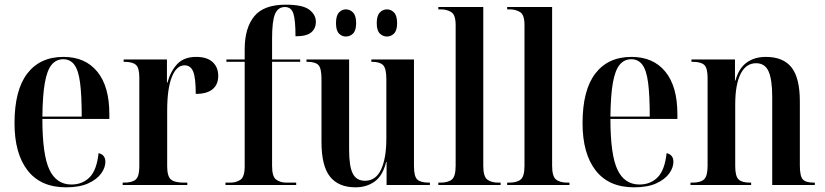

<svg xmlns="http://www.w3.org/2000/svg" viewBox="-20 -790 3523 820"><path d="M262 10Q154 10 98 -62Q42 -134 42 -264Q42 -405 96.5 -476Q151 -547 251 -547Q344 -547 395.5 -484Q447 -421 447 -303V-282H161Q161 -129 191 -65.5Q221 -2 285 -2Q332 -2 362.5 -32.5Q393 -63 401 -136Q430 -129 430 -99Q430 -74 412 -49Q394 -24 357 -7Q320 10 262 10ZM329 -292Q329 -383 322 -436.5Q315 -490 297.5 -513.5Q280 -537 250 -537Q220 -537 200.5 -513.5Q181 -490 171.5 -436.5Q162 -383 161 -292Z M504 0V-10H509Q545 -10 560 -23.5Q575 -37 575 -79V-459Q575 -500 560.5 -513Q546 -526 511 -526H508V-536H693V-437H695Q709 -487 737.5 -517Q766 -547 818 -547Q864 -547 888 -525Q912 -503 912 -466Q912 -429 888 -409Q864 -389 816 -389Q816 -458 805 -484.5Q794 -511 768 -511Q734 -511 714 -461.5Q694 -412 694 -317V-80Q694 -37 710 -23.5Q726 -10 766 -10H780V0Z M943 0V-10H964Q988 -10 1006.5 -22Q1025 -34 1025 -80V-526H947V-536H1025V-579Q1025 -670 1065.5 -720Q1106 -770 1200 -770Q1273 -770 1301 -748.5Q1329 -727 1329 -697Q1329 -668 1309 -651.5Q1289 -635 1242 -635Q1242 -704 1233 -732Q1224 -760 1197 -760Q1167 -760 1154.5 -730Q1142 -700 1142 -625V-536H1262V-526H1142V-81Q1142 -35 1160 -22.5Q1178 -10 1203 -10H1245V0Z M1498 10Q1426 10 1389.5 -35.5Q1353 -81 1353 -184V-453Q1353 -498 1340 -512Q1327 -526 1292 -526H1289V-536H1471V-150Q1471 -80 1486.5 -49Q1502 -18 1539 -18Q1585 -18 1607.5 -66Q1630 -114 1630 -198V-452Q1630 -498 1616 -512Q1602 -526 1569 -526H1566V-536H1748V-81Q1748 -36 1762.5 -23Q1777 -10 1812 -10H1816V0H1631V-98H1629Q1615 -40 1580.5 -15Q1546 10 1498 10ZM1633 -634Q1615 -634 1602 -647Q1589 -660 1589 -691Q1589 -723 1602 -736.5Q1615 -750 1633 -750Q1650 -750 1663 -736.5Q1676 -723 1676 -691Q1676 -660 1663 -647Q1650 -634 1633 -634ZM1457 -634Q1440 -634 1427.5 -647Q1415 -660 1415 -691Q1415 -723 1427.5 -736.5Q1440 -750 1457 -750Q1475 -750 1488 -736.5Q1501 -723 1501 -691Q1501 -660 1488 -647Q1475 -634 1457 -634Z M1852 0V-10H1860Q1894 -10 1910 -23.5Q1926 -37 1926 -82V-683Q1926 -727 1907 -738.5Q1888 -750 1863 -750H1852V-760H2044V-82Q2044 -37 2060.5 -23.5Q2077 -10 2110 -10H2118V0Z M2146 0V-10H2154Q2188 -10 2204 -23.5Q2220 -37 2220 -82V-683Q2220 -727 2201 -738.5Q2182 -750 2157 -750H2146V-760H2338V-82Q2338 -37 2354.5 -23.5Q2371 -10 2404 -10H2412V0Z M2688 10Q2580 10 2524 -62Q2468 -134 2468 -264Q2468 -405 2522.5 -476Q2577 -547 2677 -547Q2770 -547 2821.5 -484Q2873 -421 2873 -303V-282H2587Q2587 -129 2617 -65.5Q2647 -2 2711 -2Q2758 -2 2788.5 -32.5Q2819 -63 2827 -136Q2856 -129 2856 -99Q2856 -74 2838 -49Q2820 -24 2783 -7Q2746 10 2688 10ZM2755 -292Q2755 -383 2748 -436.5Q2741 -490 2723.5 -513.5Q2706 -537 2676 -537Q2646 -537 2626.5 -513.5Q2607 -490 2597.5 -436.5Q2588 -383 2587 -292Z M2929 0V-10H2936Q2972 -10 2987 -24Q3002 -38 3002 -82V-457Q3002 -500 2987.5 -513Q2973 -526 2938 -526H2933V-536H3119V-446H3121Q3135 -498 3168.5 -522.5Q3202 -547 3251 -547Q3325 -547 3360.5 -502Q3396 -457 3396 -357V-84Q3396 -38 3408.5 -24Q3421 -10 3456 -10H3460V0H3278V-377Q3278 -450 3262.5 -485Q3247 -520 3209 -520Q3166 -520 3143 -474.5Q3120 -429 3120 -343V-81Q3120 -37 3134.5 -23.5Q3149 -10 3183 -10H3188V0Z"/></svg>

Font: Noto Serif Display Condensed SemiBold
Style: Regular
Weight: 600
Width: 3
Designer: Monotype Design Team
Foundry: Monotype Imaging Inc.
Version: Version 2.009